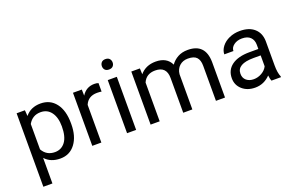

<svg xmlns="http://www.w3.org/2000/svg" viewBox="-106 -1157 2775 1796"><g transform="rotate(-20 1281.0 -259.0)"><path d="M514.6 -258.3Q514.6 -137.7 459.5 -64Q404.3 9.8 310.1 9.8Q213.9 9.8 158.7 -51.3V203.1H68.4V-528.3H150.9L155.3 -469.7Q210.4 -538.1 308.6 -538.1Q403.8 -538.1 459.2 -466.3Q514.6 -394.5 514.6 -266.6ZM424.3 -268.6Q424.3 -357.9 386.2 -409.7Q348.1 -461.4 281.7 -461.4Q199.7 -461.4 158.7 -388.7V-136.2Q199.2 -64 282.7 -64Q347.7 -64 386 -115.5Q424.3 -167 424.3 -268.6Z M884.8 -447.3Q864.3 -450.7 840.3 -450.7Q751.5 -450.7 719.7 -375V0H629.4V-528.3H717.3L718.8 -467.3Q763.2 -538.1 844.7 -538.1Q871.1 -538.1 884.8 -531.2Z M1065.9 0H975.6V-528.3H1065.9ZM968.3 -668.5Q968.3 -690.4 981.7 -705.6Q995.1 -720.7 1021.5 -720.7Q1047.9 -720.7 1061.5 -705.6Q1075.2 -690.4 1075.2 -668.5Q1075.2 -646.5 1061.5 -631.8Q1047.9 -617.2 1021.5 -617.2Q995.1 -617.2 981.7 -631.8Q968.3 -646.5 968.3 -668.5Z M1295.4 -528.3 1297.9 -469.7Q1356 -538.1 1454.6 -538.1Q1565.4 -538.1 1605.5 -453.1Q1631.8 -491.2 1674.1 -514.6Q1716.3 -538.1 1773.9 -538.1Q1947.8 -538.1 1950.7 -354V0H1860.4V-348.6Q1860.4 -405.3 1834.5 -433.3Q1808.6 -461.4 1747.6 -461.4Q1697.3 -461.4 1664.1 -431.4Q1630.9 -401.4 1625.5 -350.6V0H1534.7V-346.2Q1534.7 -461.4 1421.9 -461.4Q1333 -461.4 1300.3 -385.7V0H1210V-528.3Z M2413.1 0Q2405.3 -15.6 2400.4 -55.7Q2337.4 9.8 2250 9.8Q2171.9 9.8 2121.8 -34.4Q2071.8 -78.6 2071.8 -146.5Q2071.8 -229 2134.5 -274.7Q2197.3 -320.3 2311 -320.3H2398.9V-361.8Q2398.9 -409.2 2370.6 -437.3Q2342.3 -465.3 2287.1 -465.3Q2238.8 -465.3 2206.1 -440.9Q2173.3 -416.5 2173.3 -381.8H2082.5Q2082.5 -421.4 2110.6 -458.3Q2138.7 -495.1 2186.8 -516.6Q2234.9 -538.1 2292.5 -538.1Q2383.8 -538.1 2435.5 -492.4Q2487.3 -446.8 2489.3 -366.7V-123.5Q2489.3 -50.8 2507.8 -7.8V0ZM2263.2 -68.8Q2305.7 -68.8 2343.8 -90.8Q2381.8 -112.8 2398.9 -147.9V-256.3H2328.1Q2162.1 -256.3 2162.1 -159.2Q2162.1 -116.7 2190.4 -92.8Q2218.8 -68.8 2263.2 -68.8Z"/></g></svg>

Font: RobotoSquareBracket
Style: Square-Bracket
Weight: 400
Version: Version 2.137; 2017